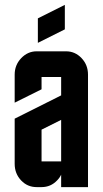

<svg xmlns="http://www.w3.org/2000/svg" viewBox="-20 -765 420 785"><path d="M134.8 -689.9 245.1 -745.1V-645L134.8 -589.8ZM129.9 0Q92.3 0 66.4 -27.3Q40 -55.2 40 -95.2V-279.8L230 -375V-450.2H149.9V-399.9L40 -345.2V-460Q40 -499 66.4 -526.9Q93.3 -555.2 129.9 -555.2H250Q287.1 -555.2 313.5 -527.3Q339.8 -499.5 339.8 -460V0H230V-50.8Q224.1 -38.1 213.4 -27.3Q187.5 0 149.9 0ZM149.9 -234.9V-105H230V-274.9Z"/></svg>

Font: Horta
Style: Regular
Weight: 600
Width: 3
Version: Version 0.11